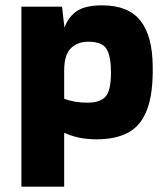

<svg xmlns="http://www.w3.org/2000/svg" viewBox="-20 -521 616 718"><path d="M220 177H60V-496H212L220 -427V-421H222Q239 -462 270.5 -481.5Q302 -501 362 -501Q459 -501 504.5 -444.5Q550 -388 551 -274Q553 -173 530.5 -112.5Q508 -52 461 -26Q414 0 341 0Q303 0 272.5 -7Q242 -14 222 -24L220 -23ZM310 -365Q270 -365 245 -340.5Q220 -316 220 -257V-152Q257 -137 307 -137Q354 -137 374.5 -159.5Q395 -182 395 -250Q395 -309 379 -337Q363 -365 310 -365Z"/></svg>

Font: Bakbak One
Style: Regular
Weight: 400
Designer: Saumya Kishore and Sanchit Sawaria
Foundry: A Good Feeling
Version: Version 1.003; ttfautohint (v1.8.3)